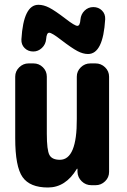

<svg xmlns="http://www.w3.org/2000/svg" viewBox="-20 -790 540 819"><path d="M377.9 -759.8Q400.4 -759.8 415 -745.1Q429.7 -730.5 428.7 -708Q419.9 -559.6 355.5 -559.6Q334 -559.6 310.1 -572.3Q286.1 -585 240.2 -620.1Q201.2 -650.4 189.9 -650.4Q178.7 -650.4 176.8 -623Q174.8 -600.6 158.7 -585.4Q142.6 -570.3 122.1 -570.3Q99.6 -570.3 85 -585Q70.3 -599.6 71.3 -622.1Q80.1 -770.5 144.5 -769.5Q166 -769.5 189.9 -757.3Q213.9 -745.1 259.8 -710Q298.8 -679.7 310.1 -679.7Q321.3 -679.7 323.2 -707Q325.2 -729.5 340.8 -744.6Q356.4 -759.8 377.9 -759.8ZM387.7 -519.5Q411.1 -519.5 428.2 -502.9Q445.3 -486.3 445.3 -462.9V-56.6Q445.3 -33.2 428.2 -16.6Q411.1 0 387.7 0H370.1Q345.7 0 328.6 -16.6Q311.5 -33.2 310.5 -56.6V-69.3Q310.5 -70.3 309.6 -70.3Q307.6 -70.3 307.6 -69.3Q259.8 9.8 184.6 9.8Q107.4 9.8 76.2 -34.7Q44.9 -79.1 44.9 -200.2V-462.9Q44.9 -486.3 62 -502.9Q79.1 -519.5 101.6 -519.5H123Q146.5 -519.5 163.1 -502.9Q179.7 -486.3 179.7 -462.9V-219.7Q179.7 -149.4 190.9 -128.9Q202.1 -108.4 235.4 -108.4Q308.6 -108.4 307.6 -283.2V-462.9Q307.6 -486.3 324.7 -502.9Q341.8 -519.5 365.2 -519.5Z"/></svg>

Font: Rounded Mgen+ 1m bold
Style: Bold
Weight: 700
Designer: [Source Han Sans]
Ryoko NISHIZUKA  (kana & ideographs); Paul D. Hunt (Latin, Greek & Cyrillic); Wenlong ZHANG  (bopomofo
Version: Version 1.059.20150602